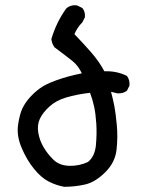

<svg xmlns="http://www.w3.org/2000/svg" viewBox="-20 -722 540 732"><path d="M224.6 -9.8Q193.4 -15.6 165 -30.3Q136.7 -44.9 109.4 -78.6Q82 -112.3 62.5 -158.2Q43 -204.1 48.8 -245.1Q54.7 -286.1 65.4 -308.6Q76.2 -331.1 93.8 -350.6Q111.3 -370.1 132.8 -385.7Q154.3 -401.4 196.3 -416.5Q238.3 -431.6 292 -442.4Q278.3 -471.7 256.3 -489.3Q234.4 -506.8 187.5 -542Q177.7 -555.7 175.8 -573.2Q185.5 -605.5 199.2 -633.8Q212.9 -662.1 232.4 -689.5Q250 -705.1 274.4 -701.2L293.9 -691.4Q305.7 -677.7 303.7 -656.2L293.9 -636.7Q274.4 -617.2 263.7 -591.8Q294.9 -559.6 326.7 -523.4Q358.4 -487.3 377.9 -450.2Q424.8 -452.1 463.9 -432.6Q475.6 -417 473.6 -395.5L463.9 -376Q448.2 -364.3 426.8 -366.2L403.3 -372.1Q411.1 -342.8 416 -317.4Q420.9 -292 425.3 -245.6Q429.7 -199.2 424.3 -150.9Q418.9 -102.5 380.9 -64.9Q342.8 -27.3 304.2 -18.6Q265.6 -9.8 224.6 -9.8ZM315.4 -104.5Q341.8 -126 345.7 -168.9Q349.6 -211.9 347.2 -250Q344.7 -288.1 338.9 -315.4Q333 -342.8 323.2 -368.2Q272.5 -362.3 232.9 -350.6Q193.4 -338.9 168 -315.4Q142.6 -292 131.8 -268.6Q121.1 -245.1 126 -215.8Q130.9 -186.5 146.5 -160.2Q162.1 -133.8 184.6 -112.3Q207 -90.8 244.6 -89.8Q282.2 -88.9 315.4 -104.5Z"/></svg>

Font: NaikaiFont
Style: Regular
Weight: 400
Version: Version 1.67